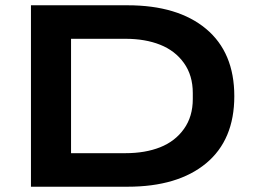

<svg xmlns="http://www.w3.org/2000/svg" viewBox="-20 -707 974 727"><path d="M97.2 0V-687H462.9Q653.3 -687 760.3 -597.7Q867.2 -508.3 867.2 -342.8Q867.2 -177.2 760.3 -88.6Q653.3 0 462.9 0ZM249 -127H455.1Q529.8 -127 586.4 -149.4Q643.1 -171.9 676.5 -218.8Q710 -265.6 710 -332V-355Q710 -421.4 676.5 -468.3Q643.1 -515.1 586.4 -537.6Q529.8 -560.1 455.1 -560.1H249Z"/></svg>

Font: Archivo Expanded SemiBold
Style: Regular
Weight: 600
Width: 7
Designer: Hector Gatti
Foundry: Omnibus-Type
Version: Version 2.001